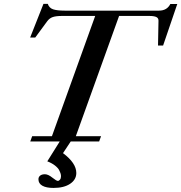

<svg xmlns="http://www.w3.org/2000/svg" viewBox="-20 -717 918 973"><path d="M133.3 0 143.1 -26.9H243.2L462.4 -636.2H294.4Q264.2 -636.2 247.6 -630.6Q231 -625 219.7 -609.9L158.7 -526.9H132.8L200.2 -697.3H222.2Q229 -676.8 248.8 -669.9Q268.6 -663.1 308.1 -663.1H785.6Q826.2 -663.1 843.3 -696.8H878.4L806.6 -486.3H780.8L783.2 -611.8Q783.7 -625 772.5 -630.6Q761.2 -636.2 736.3 -636.2H583.5L364.3 -26.9H492.2L482.4 0H338.4L299.3 59.1Q366.7 109.4 366.7 159.7Q366.7 193.4 335.4 214.4Q304.2 235.4 251.5 235.4Q214.4 235.4 194.6 224.1Q174.8 212.9 174.8 191.4Q174.8 179.7 183.6 172.9Q192.4 166 207.5 166Q224.1 166 245.1 183.1Q266.1 199.7 272.9 199.7Q278.8 199.7 283.9 193.4Q289.1 187 289.1 176.3Q289.1 170.4 287.4 163.8Q285.6 157.2 279.8 145.5Q273.9 133.8 258.3 121.6Q242.7 109.4 219.7 100.6L282.7 0Z"/></svg>

Font: Elstob 14pt SemiBold
Style: Italic
Weight: 600
Italic angle: -20°
Designer: Peter S. Baker
Version: Version 1.015